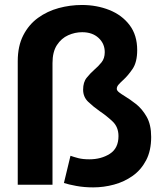

<svg xmlns="http://www.w3.org/2000/svg" viewBox="-20 -760 690 790"><path d="M363.5 11Q326 11 293.8 5Q261.5 -1 243 -7L270 -119Q284 -114 302.5 -109.2Q321 -104.5 347.5 -104.5Q396.5 -104.5 432 -127.2Q467.5 -150 467.5 -200Q467.5 -237.5 443 -260.5Q418.5 -283.5 391 -302Q364.5 -320.5 343.2 -340.8Q322 -361 322 -391Q322 -422 336.8 -440.2Q351.5 -458.5 368.5 -473.5Q385 -487.5 398 -503.8Q411 -520 411 -545.5Q411 -580.5 385.5 -604Q360 -627.5 318 -627.5Q288.5 -627.5 260.5 -615Q232.5 -602.5 214.2 -574.5Q196 -546.5 196 -500.5V0H53V-508Q53 -570.5 75.8 -614.8Q98.5 -659 136.5 -686.5Q174.5 -714 221.5 -726.8Q268.5 -739.5 317 -739.5Q378 -739.5 430 -718.8Q482 -698 513.2 -656.8Q544.5 -615.5 544.5 -554Q544.5 -504 525.2 -476Q506 -448 486.5 -430.5Q475.5 -420.5 468 -412Q460.5 -403.5 460.5 -394.5Q460.5 -387.5 469.8 -380.2Q479 -373 493 -364.5Q514 -352 539.5 -332Q565 -312 583.5 -279.5Q602 -247 602 -196.5Q602 -140 581.2 -100.5Q560.5 -61 526 -36.5Q491.5 -12 449.2 -0.5Q407 11 363.5 11Z"/></svg>

Font: Trispace SemiBold
Style: Regular
Weight: 600
Designer: Tyler Finck
Foundry: Etcetera Type Company
Version: Version 1.210; ttfautohint (v1.8.3)